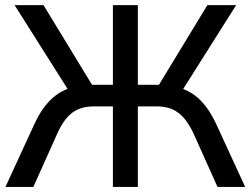

<svg xmlns="http://www.w3.org/2000/svg" viewBox="-20 -739 992 759"><path d="M111.8 0 205.6 -209C240.7 -288.1 282.2 -318.4 351.6 -318.4H426.3V0H524.9V-318.4H599.6C667.5 -318.4 709.5 -288.1 746.1 -209L839.8 0H949.2L833 -252.4C800.8 -320.3 760.3 -365.7 704.1 -387.2L913.6 -718.8H799.8L608.4 -403.8H524.9V-718.8H426.3V-403.8H343.8L151.9 -718.8H37.6L247.1 -387.7C191.9 -366.2 150.4 -322.3 117.7 -252.4L1.5 0Z"/></svg>

Font: Winston
Style: Regular
Weight: 400
Designer: Vernon Adams, Kim Jin-seong, David Berlow, Cristiano Sobral
Foundry: The Winston Project Authors
Version: Version 3.004